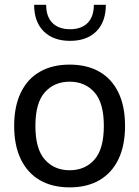

<svg xmlns="http://www.w3.org/2000/svg" viewBox="-20 -788 589 813"><path d="M274.9 -442.1Q339.6 -442.1 379.6 -397.5Q419.7 -352.8 419.7 -254.9Q419.7 -157 379.9 -112.1Q340.1 -67.1 274.9 -67.1Q210 -67.1 169.9 -112.1Q129.9 -157 129.9 -254.9Q129.9 -352.8 170 -397.5Q210.2 -442.1 274.9 -442.1ZM274.9 -514.4Q200.9 -514.4 148.4 -484Q95.9 -453.6 68 -395.6Q40 -337.6 40 -254.9Q40 -172.1 68.1 -113.9Q96.2 -55.7 148.7 -25.1Q201.2 5.4 274.9 5.4Q348.6 5.4 401.1 -25.1Q453.6 -55.7 481.6 -113.9Q509.5 -172.1 509.5 -254.9Q509.5 -337.6 481.7 -395.6Q453.9 -453.6 401.4 -484Q348.9 -514.4 274.9 -514.4ZM428.2 -767.8H377.4Q377.4 -717.5 351.1 -690.9Q324.7 -664.3 276.6 -664.3Q228.5 -664.3 202 -690.9Q175.5 -717.5 175.5 -767.8H124.5Q124.5 -695.8 165 -655.4Q205.6 -615 276.6 -615Q347.9 -615 388.1 -655.4Q428.2 -695.8 428.2 -767.8Z"/></svg>

Font: Estedad-FD-VF Thin
Style: Regular
Weight: 100
Designer: Amin Abedi
Version: Version 5.0